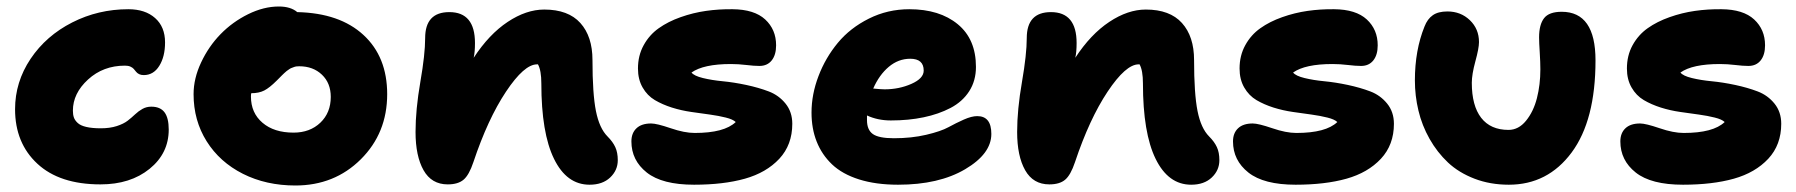

<svg xmlns="http://www.w3.org/2000/svg" viewBox="-20 -553 5472 585"><path d="M286.1 8.8Q161.6 8.8 93.8 -54.2Q25.9 -117.2 25.9 -220.2Q25.9 -303.2 73.2 -373.8Q120.6 -444.3 200 -484.6Q279.3 -524.9 371.1 -524.9Q422.4 -524.9 452.6 -498Q482.9 -471.2 482.9 -423.8Q482.9 -380.4 465.3 -352.3Q447.8 -324.2 418 -324.2Q409.7 -324.2 403.8 -327.1Q397.9 -330.1 394.5 -334.5Q391.1 -338.9 387.5 -343Q383.8 -347.2 377.2 -350.1Q370.6 -353 360.8 -353Q294.4 -353 248.3 -310.8Q202.1 -268.6 202.1 -215.8Q202.1 -203.6 205.1 -195.1Q208 -186.5 216.6 -178.5Q225.1 -170.4 242.7 -166.3Q260.3 -162.1 287.1 -162.1Q314.9 -162.1 335.9 -168.9Q356.9 -175.8 369.1 -185.3Q381.3 -194.8 391.6 -204.6Q401.9 -214.4 414.1 -221.2Q426.3 -228 440.9 -228Q468.3 -228 481.2 -210.9Q494.1 -193.8 494.1 -158.2Q494.1 -85.9 435.8 -38.6Q377.4 8.8 286.1 8.8Z M879.9 12.2Q791 12.2 720.2 -23.4Q649.4 -59.1 609.6 -122.6Q569.8 -186 569.8 -266.1Q569.8 -314 592.8 -362.8Q615.7 -411.6 652.1 -449Q688.5 -486.3 736.1 -509.8Q783.7 -533.2 829.6 -533.2Q865.7 -533.2 885.7 -516.1Q1015.1 -513.2 1087.4 -446.5Q1159.7 -379.9 1159.7 -266.1Q1159.7 -147.5 1079.3 -67.6Q999 12.2 879.9 12.2ZM744.6 -258.8Q744.6 -209 779.8 -179Q814.9 -148.9 874.5 -148.9Q924.3 -148.9 956.1 -179.2Q987.8 -209.5 987.8 -257.8Q987.8 -299.8 960.9 -325.4Q934.1 -351.1 891.6 -351.1Q887.2 -351.1 883.1 -350.6Q878.9 -350.1 874.8 -348.4Q870.6 -346.7 867.7 -345.7Q864.7 -344.7 860.1 -341.3Q855.5 -337.9 853.5 -336.7Q851.6 -335.4 846.2 -330.3Q840.8 -325.2 839.1 -323.5Q837.4 -321.8 831.1 -315.4Q824.7 -309.1 822.8 -307.1Q801.3 -285.6 785.2 -277.3Q769 -269 745.6 -269Q744.6 -266.1 744.6 -258.8Z M1776.4 9.8Q1706.5 9.8 1668 -69.1Q1629.4 -147.9 1629.4 -298.8Q1629.4 -338.4 1619.1 -356.9H1616.2Q1577.1 -356.9 1521.7 -273.7Q1466.3 -190.4 1422.4 -59.1Q1409.2 -19.5 1392.3 -5.4Q1375.5 8.8 1344.2 8.8Q1294.9 8.8 1270.5 -34.4Q1246.1 -77.6 1246.1 -150.9Q1246.1 -218.8 1260.7 -303.2Q1275.4 -387.7 1275.4 -437Q1275.4 -516.1 1349.1 -516.1Q1427.2 -516.1 1427.2 -421.9Q1427.2 -394.5 1423.3 -377Q1470.2 -448.7 1526.9 -486.3Q1583.5 -523.9 1638.2 -523.9Q1711.4 -523.9 1748.3 -482.9Q1785.2 -441.9 1785.2 -370.1Q1785.2 -267.6 1795.7 -214.8Q1806.2 -162.1 1831.1 -137.2Q1847.2 -121.1 1854.7 -104.7Q1862.3 -88.4 1862.3 -64.9Q1862.3 -34.2 1839.1 -12.2Q1815.9 9.8 1776.4 9.8Z M2094.7 9.8Q1997.6 9.8 1950.7 -27.3Q1903.8 -64.5 1903.8 -122.1Q1903.8 -147.5 1919.2 -162.1Q1934.6 -176.8 1963.9 -176.8Q1981 -176.8 2023.2 -162.4Q2065.4 -147.9 2096.7 -147.9Q2187 -147.9 2221.7 -181.2Q2212.9 -189.5 2191.4 -194.8Q2169.9 -200.2 2143.3 -203.9Q2116.7 -207.5 2086.2 -211.9Q2055.7 -216.3 2027.1 -225.3Q1998.5 -234.4 1975.3 -248Q1952.1 -261.7 1938 -286.4Q1923.8 -311 1923.8 -344.2Q1923.8 -383.8 1941.2 -415.3Q1958.5 -446.8 1987.1 -467Q2015.6 -487.3 2053.7 -500.7Q2091.8 -514.2 2131.1 -519.8Q2170.4 -525.4 2211.9 -524.9Q2278.3 -524.4 2311.5 -493.7Q2344.7 -462.9 2344.7 -415Q2344.7 -385.7 2331.3 -368.9Q2317.9 -352.1 2293.9 -352.1Q2277.3 -352.1 2253.7 -355Q2230 -357.9 2207 -357.9Q2123.5 -357.9 2086.9 -332Q2094.7 -321.8 2121.8 -315.2Q2148.9 -308.6 2182.4 -305.4Q2215.8 -302.2 2253.7 -294.2Q2291.5 -286.1 2322.3 -274.4Q2353 -262.7 2373.5 -237.3Q2394 -211.9 2394 -175.8Q2394 -111.8 2354.5 -69.3Q2314.9 -26.9 2249.5 -8.5Q2184.1 9.8 2094.7 9.8Z M2716.3 9.8Q2648.9 9.8 2597.7 -6.3Q2546.4 -22.5 2515.1 -52.2Q2483.9 -82 2468.3 -121.6Q2452.6 -161.1 2452.6 -210Q2452.6 -265.6 2473.9 -321.3Q2495.1 -377 2532.7 -422.4Q2570.3 -467.8 2627.4 -496.3Q2684.6 -524.9 2750.5 -524.9Q2842.8 -524.9 2898.2 -479.2Q2953.6 -433.6 2953.6 -349.1Q2953.6 -307.1 2933.1 -275.1Q2912.6 -243.2 2876.2 -224.1Q2839.8 -205.1 2794.2 -195.6Q2748.5 -186 2694.3 -186Q2654.3 -186 2621.6 -201.2V-187Q2621.6 -157.2 2639.6 -144.5Q2657.7 -131.8 2703.6 -131.8Q2757.3 -131.8 2802 -142.3Q2846.7 -152.8 2869.9 -165.5Q2893.1 -178.2 2916.7 -188.7Q2940.4 -199.2 2957.5 -199.2Q3000.5 -199.2 3000.5 -145Q3000.5 -84.5 2920.7 -37.4Q2840.8 9.8 2716.3 9.8ZM2753.4 -374Q2717.3 -374 2688 -349.4Q2658.7 -324.7 2640.6 -283.2Q2665 -280.8 2675.3 -280.8Q2719.2 -280.8 2756.8 -297.4Q2794.4 -314 2794.4 -337.9Q2794.4 -374 2753.4 -374Z M3609.4 9.8Q3539.6 9.8 3501 -69.1Q3462.4 -147.9 3462.4 -298.8Q3462.4 -338.4 3452.1 -356.9H3449.2Q3410.2 -356.9 3354.7 -273.7Q3299.3 -190.4 3255.4 -59.1Q3242.2 -19.5 3225.3 -5.4Q3208.5 8.8 3177.2 8.8Q3127.9 8.8 3103.5 -34.4Q3079.1 -77.6 3079.1 -150.9Q3079.1 -218.8 3093.8 -303.2Q3108.4 -387.7 3108.4 -437Q3108.4 -516.1 3182.1 -516.1Q3260.3 -516.1 3260.3 -421.9Q3260.3 -394.5 3256.3 -377Q3303.2 -448.7 3359.9 -486.3Q3416.5 -523.9 3471.2 -523.9Q3544.4 -523.9 3581.3 -482.9Q3618.2 -441.9 3618.2 -370.1Q3618.2 -267.6 3628.7 -214.8Q3639.2 -162.1 3664.1 -137.2Q3680.2 -121.1 3687.7 -104.7Q3695.3 -88.4 3695.3 -64.9Q3695.3 -34.2 3672.1 -12.2Q3648.9 9.8 3609.4 9.8Z M3927.7 9.8Q3830.6 9.8 3783.7 -27.3Q3736.8 -64.5 3736.8 -122.1Q3736.8 -147.5 3752.2 -162.1Q3767.6 -176.8 3796.9 -176.8Q3814 -176.8 3856.2 -162.4Q3898.4 -147.9 3929.7 -147.9Q4020 -147.9 4054.7 -181.2Q4045.9 -189.5 4024.4 -194.8Q4002.9 -200.2 3976.3 -203.9Q3949.7 -207.5 3919.2 -211.9Q3888.7 -216.3 3860.1 -225.3Q3831.5 -234.4 3808.3 -248Q3785.2 -261.7 3771 -286.4Q3756.8 -311 3756.8 -344.2Q3756.8 -383.8 3774.2 -415.3Q3791.5 -446.8 3820.1 -467Q3848.6 -487.3 3886.7 -500.7Q3924.8 -514.2 3964.1 -519.8Q4003.4 -525.4 4044.9 -524.9Q4111.3 -524.4 4144.5 -493.7Q4177.7 -462.9 4177.7 -415Q4177.7 -385.7 4164.3 -368.9Q4150.9 -352.1 4127 -352.1Q4110.4 -352.1 4086.7 -355Q4063 -357.9 4040 -357.9Q3956.5 -357.9 3919.9 -332Q3927.7 -321.8 3954.8 -315.2Q3981.9 -308.6 4015.4 -305.4Q4048.8 -302.2 4086.7 -294.2Q4124.5 -286.1 4155.3 -274.4Q4186 -262.7 4206.5 -237.3Q4227.1 -211.9 4227.1 -175.8Q4227.1 -111.8 4187.5 -69.3Q4147.9 -26.9 4082.5 -8.5Q4017.1 9.8 3927.7 9.8Z M4577.1 9.8Q4520.5 9.8 4472.7 -8.5Q4424.8 -26.9 4391.8 -57.9Q4358.9 -88.9 4335.7 -129.9Q4312.5 -170.9 4301.8 -216.1Q4291 -261.2 4291 -308.1Q4291 -399.9 4320.3 -472.2Q4329.1 -495.1 4345.5 -506.6Q4361.8 -518.1 4390.1 -518.1Q4430.7 -518.1 4458.5 -491.5Q4486.3 -464.8 4486.3 -424.8Q4486.3 -406.2 4475.3 -366.2Q4464.4 -326.2 4464.4 -300.8Q4464.4 -231 4492.9 -194.1Q4521.5 -157.2 4576.2 -157.2Q4606.9 -157.2 4629.6 -185.1Q4652.3 -212.9 4662.8 -253.9Q4673.3 -294.9 4673.3 -341.8Q4673.3 -362.8 4671.4 -393.3Q4669.4 -423.8 4669.4 -439Q4669.4 -478 4684.6 -497.6Q4699.7 -517.1 4738.3 -517.1Q4841.3 -517.1 4841.3 -369.1Q4841.3 -186.5 4768.6 -88.4Q4695.8 9.8 4577.1 9.8Z M5107.9 9.8Q5010.7 9.8 4963.9 -27.3Q4917 -64.5 4917 -122.1Q4917 -147.5 4932.4 -162.1Q4947.8 -176.8 4977.1 -176.8Q4994.1 -176.8 5036.4 -162.4Q5078.6 -147.9 5109.9 -147.9Q5200.2 -147.9 5234.9 -181.2Q5226.1 -189.5 5204.6 -194.8Q5183.1 -200.2 5156.5 -203.9Q5129.9 -207.5 5099.4 -211.9Q5068.8 -216.3 5040.3 -225.3Q5011.7 -234.4 4988.5 -248Q4965.3 -261.7 4951.2 -286.4Q4937 -311 4937 -344.2Q4937 -383.8 4954.3 -415.3Q4971.7 -446.8 5000.2 -467Q5028.8 -487.3 5066.9 -500.7Q5105 -514.2 5144.3 -519.8Q5183.6 -525.4 5225.1 -524.9Q5291.5 -524.4 5324.7 -493.7Q5357.9 -462.9 5357.9 -415Q5357.9 -385.7 5344.5 -368.9Q5331.1 -352.1 5307.1 -352.1Q5290.5 -352.1 5266.8 -355Q5243.2 -357.9 5220.2 -357.9Q5136.7 -357.9 5100.1 -332Q5107.9 -321.8 5135 -315.2Q5162.1 -308.6 5195.6 -305.4Q5229 -302.2 5266.8 -294.2Q5304.7 -286.1 5335.4 -274.4Q5366.2 -262.7 5386.7 -237.3Q5407.2 -211.9 5407.2 -175.8Q5407.2 -111.8 5367.7 -69.3Q5328.1 -26.9 5262.7 -8.5Q5197.3 9.8 5107.9 9.8Z"/></svg>

Font: Shantell Sans Normal
Style: Regular
Weight: 800
Designer: Stephen Nixon, Anya Danilova, Shantell Martin
Foundry: Arrow Type
Version: Version 1.006;[559af2be0]